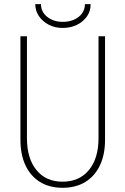

<svg xmlns="http://www.w3.org/2000/svg" viewBox="-20 -894 602 922"><path d="M280.3 7.8Q217.8 7.8 172.4 -20Q127 -47.9 102.5 -99.6Q78.1 -151.4 78.1 -222.7V-719.7H109.4V-230.5Q109.4 -133.3 155 -77.4Q200.7 -21.5 280.3 -21.5Q360.8 -21.5 407 -77.4Q453.1 -133.3 453.1 -230.5V-719.7H484.4V-222.7Q484.4 -151.4 459.7 -99.6Q435.1 -47.9 389.4 -20Q343.8 7.8 280.3 7.8ZM281.2 -759.8Q244.1 -759.8 214.4 -775.1Q184.6 -790.5 167 -816.4Q149.4 -842.3 149.4 -874H176.8Q176.8 -836.9 206.8 -813Q236.8 -789.1 281.2 -789.1Q327.6 -789.1 357.7 -813Q387.7 -836.9 387.7 -874H415Q416 -842.3 398.4 -816.4Q380.9 -790.5 350.1 -775.1Q319.3 -759.8 281.2 -759.8Z"/></svg>

Font: Reddit Mono ExtraLight
Style: Regular
Weight: 250
Monospace: yes
Designer: Stephen Hutchings
Foundry: Reddit
Version: Version 1.014